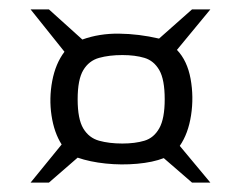

<svg xmlns="http://www.w3.org/2000/svg" viewBox="-20 -575 492 408"><path d="M356 -469Q378 -446 385 -407.5Q392 -369 386 -330Q380 -291 362 -265L427 -187H388L328 -239Q305 -230 271.5 -227Q238 -224 204.5 -227.5Q171 -231 145 -240L84 -187H45L111 -268Q95 -293 89.5 -329.5Q84 -366 91 -403Q98 -440 117 -465L45 -555H84L155 -491Q191 -504 233 -503.5Q275 -503 318 -493L388 -555H427ZM145 -364Q145 -322 157 -302Q169 -282 190.5 -276Q212 -270 240 -270Q267 -270 287 -276Q307 -282 318.5 -302.5Q330 -323 330 -364Q330 -406 318.5 -426Q307 -446 287 -452Q267 -458 240 -458Q212 -458 190.5 -452Q169 -446 157 -426Q145 -406 145 -364Z"/></svg>

Font: Genos Thin
Style: Bold Italic
Weight: 700
Italic angle: -8°
Version: Version 1.010